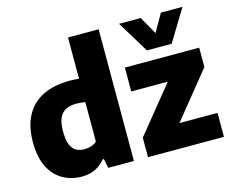

<svg xmlns="http://www.w3.org/2000/svg" viewBox="-111 -968 1377 1138"><g transform="rotate(-15 578.0 -399.0)"><path d="M258.5 10Q197 10 145 -18.2Q93 -46.5 61.5 -106.5Q30 -166.5 30 -263Q30 -357.5 65 -423.5Q100 -489.5 168.2 -523.8Q236.5 -558 337.5 -558Q351.5 -558 365.5 -557Q379.5 -556 391.5 -555V-808H579.5V0H422L410.5 -57H402.5Q379 -26.5 343 -8.2Q307 10 258.5 10ZM315.5 -143Q336.5 -143 356.5 -149.2Q376.5 -155.5 391.5 -169V-411.5Q380 -413.5 365.8 -415Q351.5 -416.5 337.5 -416.5Q278.5 -416.5 248.8 -384.8Q219 -353 219 -277.5Q219 -225 231.2 -195.8Q243.5 -166.5 265 -154.8Q286.5 -143 315.5 -143ZM666 0V-119.5L921.5 -434.5V-402H671V-548.5H1127V-429.5L871.5 -114V-147H1132V0ZM823.5 -613 705 -808H837.5L912.5 -676H886.5L961.5 -808H1094L975.5 -613Z"/></g></svg>

Font: Encode Sans Condensed Thin ExtraBold
Style: Regular
Weight: 800
Version: Version 3.002